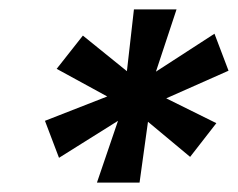

<svg xmlns="http://www.w3.org/2000/svg" viewBox="-20 -708 508 410"><path d="M187 -318 232 -450 106 -371 76 -450 209 -502 101 -561 157 -632 251 -556 266 -688H357L313 -555L438 -636L468 -557L335 -498L442 -445L386 -373L296 -448L278 -318Z"/></svg>

Font: Saira ExtraBold
Style: Italic
Weight: 800
Italic angle: -12°
Designer: Hector Gatti with collaboration of the Omnibus-Type team
Foundry: Omnibus-Type
Version: Version 1.100; ttfautohint (v1.8.3)